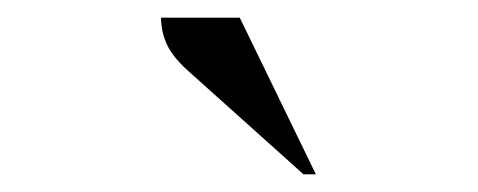

<svg xmlns="http://www.w3.org/2000/svg" viewBox="-20 -727 540 217"><path d="M323 -530 197 -643Q176 -661 169 -676Q162 -691 162 -707H251L337 -530Z"/></svg>

Font: Spectral SC Medium
Style: Regular
Weight: 500
Designer: Jean-Baptiste Levee
Foundry: Production Type
Version: Version 2.001